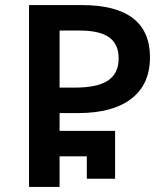

<svg xmlns="http://www.w3.org/2000/svg" viewBox="-20 -734 657 754"><path d="M94 -714H302Q435 -714 502 -662.5Q569 -611 569 -509Q569 -403 496 -346.5Q423 -290 288 -290H214V-220H432V-32H321V-120H214V0H94ZM275 -390Q363 -390 404.5 -418Q446 -446 446 -505Q446 -560 409 -587Q372 -614 294 -614H214V-390Z"/></svg>

Font: Noto Sans Georgian Medium
Style: Regular
Weight: 500
Designer: Monotype Design team
Foundry: Monotype Imaging Inc.
Version: Version 1.000